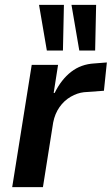

<svg xmlns="http://www.w3.org/2000/svg" viewBox="-20 -767 458 787"><path d="M30 0 110 -501H218L200 -386H204Q231 -441 271.5 -472.5Q312 -504 367 -507L418 -511L406 -395L324 -389Q297 -386 270 -370.5Q243 -355 224 -328Q205 -301 198 -265L156 0ZM305 -560 273 -747H374L370 -560ZM172 -560 140 -747H242L238 -560Z"/></svg>

Font: Nunito Sans 7pt Condensed
Style: Bold Italic
Weight: 700
Width: 3
Italic angle: -9°
Designer: Vernon Adams
Foundry: Vernon Adams
Version: Version 3.101;gftools[0.9.27]